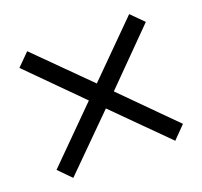

<svg xmlns="http://www.w3.org/2000/svg" viewBox="-98 -666 793 752"><g transform="rotate(-20 298.5 -290.0)"><path d="M86 -26 35 -78 247 -290 35 -503 86 -554 299 -342 511 -554 562 -503 351 -290 562 -78 511 -26 299 -238Z"/></g></svg>

Font: M PLUS 1
Style: Regular
Weight: 400
Designer: Coji Morishita
Foundry: UNDERFOREST DESIGN
Version: Version 1.001